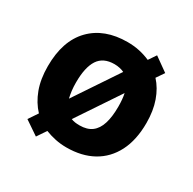

<svg xmlns="http://www.w3.org/2000/svg" viewBox="-138 -712 895 891"><g transform="rotate(30 309.5 -267.0)"><path d="M573.6 -273.9Q573.6 -183 541.2 -119.5Q508.7 -56 449.2 -23Q389.8 10 307.9 10Q276.8 10 248.2 4Q219.7 -2.1 193.6 -12.2L160.5 36.9L85.8 -13.9L119 -63.1Q84.1 -100.1 64.6 -152.5Q45.2 -205 45.2 -273.9Q45.2 -409.9 116.1 -482.9Q187 -555.8 310.9 -555.8Q344 -555.8 374.5 -549.3Q405 -542.7 432 -530.7L459.2 -570.9L533 -518.2L504.7 -476.8Q537.7 -440.8 555.6 -389.8Q573.6 -338.9 573.6 -273.9ZM196.2 -273.9Q196.2 -249.7 198.7 -229.5Q201.3 -209.3 205.4 -192.1L361.5 -425.4Q351.4 -430.5 337.7 -433.5Q324.1 -436.6 308.9 -436.6Q249.5 -436.6 222.8 -395.9Q196.2 -355.1 196.2 -273.9ZM422.6 -273.9Q422.6 -294.2 421 -311.4Q419.5 -328.7 416.3 -343.8L264.2 -116.5Q274.3 -112.4 285.5 -110.8Q296.7 -109.2 309.9 -109.2Q350.1 -109.2 374.8 -127.8Q399.5 -146.4 411 -183.1Q422.6 -219.8 422.6 -273.9Z"/></g></svg>

Font: Noto Sans Hebrew
Style: Regular
Weight: 400
Designer: Monotype Design Team
Foundry: Monotype Imaging Inc.
Version: Version 2.003;January 10, 2023;FontCreator 14.0.0.2877 64-bi